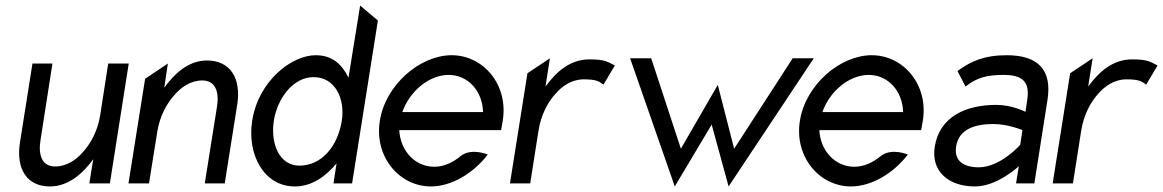

<svg xmlns="http://www.w3.org/2000/svg" viewBox="-20 -661 4192 692"><path d="M52 -148C37 -53 76 11 160 11C226 11 278 -35 316 -87L302 0H376L444 -432H370L341 -245C332 -189 307 -144 279 -113C255 -85 220 -61 179 -61C132 -61 117 -101 126 -156L169 -432H97Z M443 0H517L547 -187C556 -243 581 -288 609 -319C633 -347 668 -371 709 -371C756 -371 771 -331 762 -276L718 0H790L835 -284C850 -379 810 -443 726 -443C660 -443 610 -397 572 -345L585 -432L503 -377Z M967 -226C979 -304 1035 -383 1110 -383C1189 -383 1224 -304 1212 -226C1197 -133 1139 -64 1059 -64C988 -64 954 -141 967 -226ZM889 -226C870 -107 929 11 1043 11C1106 11 1155 -27 1193 -72L1182 0H1249L1342 -587L1278 -641L1236 -381C1214 -426 1180 -462 1118 -462C1030 -462 911 -368 889 -226Z M1349 -226C1328 -95 1420 11 1533 11C1606 11 1685 -35 1738 -104C1738 -104 1680 -129 1641 -99C1612 -75 1580 -60 1545 -60C1477 -60 1423 -116 1419 -192H1786L1792 -226C1813 -357 1721 -462 1608 -462C1495 -462 1370 -357 1349 -226ZM1430 -257C1457 -334 1528 -391 1597 -391C1666 -391 1719 -334 1721 -257Z M1818 0H1891L1921 -191C1930 -247 1954 -292 1982 -323C2006 -351 2041 -375 2084 -375C2129 -375 2139 -368 2155 -356L2196 -425C2170 -438 2162 -447 2104 -447C2034 -447 1984 -401 1946 -349L1962 -451L1881 -397Z M2251 -451 2412 11 2545 -212 2606 11 2913 -451H2837L2626 -125L2567 -355L2434 -125L2327 -451Z M2863 -226C2842 -95 2934 11 3047 11C3120 11 3199 -35 3252 -104C3252 -104 3194 -129 3155 -99C3126 -75 3094 -60 3059 -60C2991 -60 2937 -116 2933 -192H3300L3306 -226C3327 -357 3235 -462 3122 -462C3009 -462 2884 -357 2863 -226ZM2944 -257C2971 -334 3042 -391 3111 -391C3180 -391 3233 -334 3235 -257Z M3349 -132C3335 -45 3397 11 3494 11C3575 11 3652 -62 3652 -62L3642 0H3708L3755 -299C3773 -410 3721 -462 3608 -462C3528 -462 3478 -440 3431 -405L3460 -349C3501 -382 3538 -391 3597 -391C3666 -391 3693 -366 3682 -299L3676 -258C3676 -258 3628 -283 3571 -283C3462 -283 3366 -241 3349 -132ZM3426 -133C3436 -197 3496 -214 3560 -214C3614 -214 3665 -192 3665 -192L3657 -139C3657 -139 3586 -58 3508 -58C3453 -58 3418 -81 3426 -133Z M3774 0H3847L3877 -191C3886 -247 3910 -292 3938 -323C3962 -351 3997 -375 4040 -375C4085 -375 4095 -368 4111 -356L4152 -425C4126 -438 4118 -447 4060 -447C3990 -447 3940 -401 3902 -349L3918 -451L3837 -397Z"/></svg>

Font: Charger Sport
Style: NrwObl
Weight: 400
Designer: Jasper
Foundry: Cannot Into Space Fonts
Version: Version 1.1